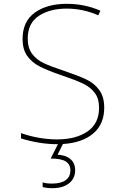

<svg xmlns="http://www.w3.org/2000/svg" viewBox="-20 -744 640 1004"><path d="M309 9 281 65Q324 67 348.5 88Q373 109 373 146Q373 189 341 214.5Q309 240 254 240Q225 240 203 234V210Q223 216 251 216Q299 216 323.5 198Q348 180 348 147Q348 115 323.5 100Q299 85 245 85L283 10H278Q189 10 90 -20V-48Q131 -33 181 -24Q231 -15 278 -15Q377 -15 437.5 -56.5Q498 -98 498 -180Q498 -229 475 -259Q452 -289 413 -307.5Q374 -326 297 -352Q227 -376 186.5 -397Q146 -418 122 -452Q98 -486 98 -540Q98 -632 162 -678Q226 -724 329 -724Q423 -724 505 -688L494 -664Q414 -699 328 -699Q241 -699 183 -661Q125 -623 125 -542Q125 -493 148 -462.5Q171 -432 207.5 -414.5Q244 -397 311 -375Q388 -349 430.5 -329Q473 -309 499 -273.5Q525 -238 525 -181Q525 -94 467 -45.5Q409 3 309 9Z"/></svg>

Font: Noto Sans Mono UI Thin
Style: Regular
Weight: 250
Monospace: yes
Designer: Monotype Design team
Foundry: Monotype Imaging Inc.
Version: Version 1.000